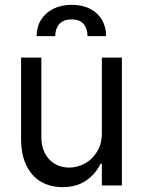

<svg xmlns="http://www.w3.org/2000/svg" viewBox="-20 -769 593 796"><path d="M402.3 -530.3H485.4V0H402.3V-89.8H396.5Q376 -46.9 336.4 -20Q296.9 6.8 239.3 6.8Q188.5 6.8 149.9 -15.6Q111.3 -38.1 89.4 -83Q67.4 -127.9 67.4 -193.4V-530.3H151.4V-199.2Q151.4 -162.1 166 -133.8Q180.7 -105.5 207 -89.8Q233.4 -74.2 266.6 -74.2Q298.8 -74.2 330.1 -90.3Q361.3 -106.4 381.8 -139.2Q402.3 -171.9 402.3 -217.8ZM277.3 -749Q321.3 -749 353.5 -732.4Q385.7 -715.8 402.8 -686.5Q419.9 -657.2 419.9 -619.1H342.8Q342.8 -650.4 326.7 -669.4Q310.5 -688.5 277.3 -688.5Q242.2 -688.5 225.6 -668.9Q209 -649.4 209 -619.1H131.8Q131.8 -657.2 149.9 -686.5Q168 -715.8 200.7 -732.4Q233.4 -749 277.3 -749Z"/></svg>

Font: WEMIX Pretendard Variable
Style: Regular
Weight: 400
Designer: Base glyphs from Inter by Rasmus Andersson; Hangeul glyphs from Noto Sans CJK(Source Han Sans) by Jang Soo-young and Kan
Foundry: Kil Hyung-jin
Version: Version 1.000;Glyphs 3.2 (3208)